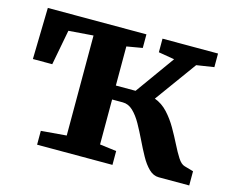

<svg xmlns="http://www.w3.org/2000/svg" viewBox="-83 -673 958 790"><g transform="rotate(15 396.0 -277.5)"><path d="M132.5 0V-59L240.5 -68V-494L135.5 -486L107 -336H24.5L29.5 -555H449.5V-497L382.5 -485.5V-319H466.5L586 -485.5L518 -497V-555H754.5V-497L680 -485.5L551.5 -308.5Q583 -297 607.2 -270.8Q631.5 -244.5 650 -212.2Q668.5 -180 683.8 -149.5Q699 -119 713 -97.2Q727 -75.5 742 -71.5L780.5 -60.5V0H650.5Q627.5 0 608.2 -18.8Q589 -37.5 572.8 -67Q556.5 -96.5 540.5 -129.8Q524.5 -163 507.8 -192.8Q491 -222.5 471.5 -241Q452 -259.5 428 -259.5H382.5V-68L453.5 -59V0Z"/></g></svg>

Font: Merriweather 20pt
Style: Bold
Weight: 700
Version: Version 2.100